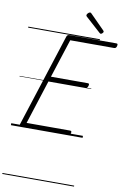

<svg xmlns="http://www.w3.org/2000/svg" viewBox="-169 -1349 1257 1938"><g transform="rotate(10 459.5 -379.5)"><path d="M111 0Q97 0 90.5 -5.5Q84 -11 88 -23L396 -979Q399 -988 406 -993Q413 -998 428 -998H905Q916 -998 918 -991.5Q920 -985 917 -973Q914 -960 907.5 -954Q901 -948 891 -948H441L313 -552H691Q702 -552 704 -546Q706 -540 703 -528Q699 -514 692.5 -508Q686 -502 677 -502H297L152 -50H598Q609 -50 611.5 -44Q614 -38 611 -25Q607 -12 600.5 -6Q594 0 584 0ZM732 -1066Q729 -1066 726 -1068Q723 -1070 719 -1073L566 -1211Q561 -1215 559.5 -1218Q558 -1221 558 -1226Q558 -1232 563.5 -1240Q569 -1248 577 -1253.5Q585 -1259 592 -1259Q596 -1259 599 -1256.5Q602 -1254 606 -1250L752 -1103Q756 -1099 757 -1096Q758 -1093 758 -1090Q758 -1084 749 -1075Q740 -1066 732 -1066ZM0 490H735V500H0ZM0 -20H735V0H0ZM0 -505H735V-500H0ZM0 -1010H735V-1000H0Z"/></g></svg>

Font: Playwrite BE VLG Guides
Style: Regular
Weight: 400
Designer: Veronika Burian, José Scaglione
Foundry: TypeTogether
Version: Version 1.003